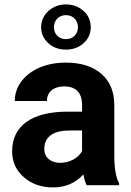

<svg xmlns="http://www.w3.org/2000/svg" viewBox="-20 -813 576 843"><path d="M160.6 -693.4C160.6 -666.5 170.9 -643.1 191.4 -624C211.9 -605 237.8 -595.2 269.5 -595.2C300.3 -595.2 326.2 -604.5 347.2 -623.5C368.2 -642.6 378.4 -665.5 378.4 -693.4C378.4 -722.2 367.7 -746.1 346.7 -765.1C325.2 -784.2 299.3 -793.5 269.5 -793.5C239.3 -793.5 213.4 -783.7 192.4 -764.6C171.4 -745.1 160.6 -721.2 160.6 -693.4ZM216.8 -693.4C216.8 -723.1 237.8 -746.6 269.5 -746.6C301.3 -746.6 322.3 -723.1 322.3 -693.4C322.3 -664.6 302.2 -641.1 269.5 -641.1C236.8 -641.1 216.8 -664.6 216.8 -693.4ZM502.9 0V-8.3C489.3 -34.2 482.4 -71.8 481.9 -122.1V-351.1C481.9 -410.2 462.9 -456.5 424.8 -489.3C386.2 -522 334.5 -538.1 269.5 -538.1C226.6 -538.1 188 -530.8 153.3 -516.1C118.7 -501 92.3 -480.5 73.2 -454.6C54.2 -428.7 44.9 -400.4 44.9 -369.6H186C186 -409.2 214.8 -433.6 262.2 -433.6C316.4 -433.6 340.3 -401.9 340.3 -353V-322.8H275.4C118.7 -322.3 33.2 -260.3 33.2 -148.4C33.2 -103 50.3 -64.9 84.5 -35.2C118.2 -5.4 161.1 9.8 212.9 9.8C267.6 9.8 312 -9.3 346.2 -47.4C349.1 -28.3 354 -12.7 360.4 0ZM243.7 -98.1C200.7 -98.1 174.3 -123.5 174.3 -158.7L174.8 -167C179.2 -215.8 216.8 -240.2 287.6 -240.2H340.3V-149.4C323.2 -118.2 285.2 -98.1 243.7 -98.1Z"/></svg>

Font: Roboto
Style: Bold
Weight: 700
Designer: Google
Version: Version 2.137; 2017